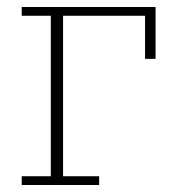

<svg xmlns="http://www.w3.org/2000/svg" viewBox="-20 -528 497 548"><path d="M42 -25H125V-483H42V-508H424V-360H394V-483H160V-25H263V0H42Z"/></svg>

Font: IBM Plex Serif ExtLt
Style: Regular
Weight: 200
Designer: Mike Abbink, Paul van der Laan, Pieter van Rosmalen
Foundry: Bold Monday
Version: Version 3.001